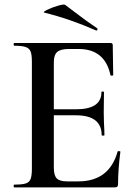

<svg xmlns="http://www.w3.org/2000/svg" viewBox="-20 -811 587 831"><path d="M42 -12Q76 -12 91.5 -17Q107 -22 112.5 -36.5Q118 -51 118 -81V-544Q118 -574 112.5 -588Q107 -602 91 -607.5Q75 -613 42 -613Q39 -613 39 -619Q39 -625 42 -625H458Q468 -625 468 -616L470 -486Q470 -484 464.5 -483.5Q459 -483 458 -486Q434 -599 320 -599H279Q242 -599 227.5 -586Q213 -573 213 -542V-85Q213 -52 225.5 -39Q238 -26 270 -26H319Q453 -26 489 -155Q489 -157 494 -157Q501 -157 501 -154Q491 -78 491 -15Q491 -7 488 -3.5Q485 0 476 0H42Q39 0 39 -6Q39 -12 42 -12ZM308 -312H168V-338H309Q419 -338 419 -412Q419 -415 424.5 -415Q430 -415 430 -412L429 -325L430 -278Q432 -246 432 -226Q432 -224 426 -224Q420 -224 420 -226Q420 -312 308 -312ZM173 -756Q163 -758 183 -768Q203 -778 230 -786Q257 -794 262 -790L299 -762Q359 -716 400 -689Q402 -688 402 -685Q402 -682 400 -680Q398 -678 396 -679Q283 -729 173 -756Z"/></svg>

Font: Cormorant Garamond SemiBold
Style: Regular
Weight: 600
Designer: Christian Thalmann (Catharsis Fonts)
Foundry: Catharsis Fonts
Version: Version 4.000